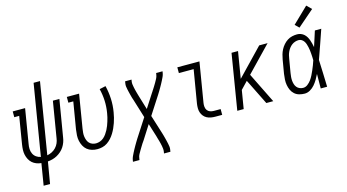

<svg xmlns="http://www.w3.org/2000/svg" viewBox="-100 -1168 3200 1769"><g transform="rotate(-15 1500.0 -283.5)"><path d="M129 205 163 -2Q139 -4 117 -12.5Q95 -21 78 -36Q61 -51 50 -72Q39 -93 34 -116Q29 -139 30 -163.5Q31 -188 35 -213L78 -475H31V-530H149L95 -204Q90 -179 91 -155Q92 -131 102 -110Q112 -89 131 -75.5Q150 -62 173 -58L285 -735H346L234 -57Q257 -61 279 -72Q301 -83 318 -101Q335 -119 344.5 -141Q354 -163 357 -186L414 -530H476L417 -177Q414 -155 406 -133Q398 -111 385 -91Q372 -71 353.5 -54.5Q335 -38 314 -26.5Q293 -15 270.5 -9Q248 -3 225 -1L190 205Z M696 8Q669 8 643.5 0.5Q618 -7 598.5 -23Q579 -39 567 -62Q555 -85 549.5 -110.5Q544 -136 545.5 -163.5Q547 -191 551 -218L594 -475H547V-530H664L611 -209Q608 -190 606.5 -171.5Q605 -153 607.5 -135.5Q610 -118 616 -101.5Q622 -85 633.5 -72.5Q645 -60 662 -53.5Q679 -47 697 -47Q716 -47 735.5 -54Q755 -61 770.5 -74.5Q786 -88 798 -105Q810 -122 819.5 -140Q829 -158 836 -176.5Q843 -195 849 -214Q855 -233 859.5 -252Q864 -271 867 -290Q877 -349 874.5 -407Q872 -465 858 -521L917 -534Q932 -473 935 -409.5Q938 -346 927 -282Q923 -257 917 -233Q911 -209 903 -185.5Q895 -162 884.5 -139Q874 -116 860.5 -94Q847 -72 829.5 -52.5Q812 -33 790.5 -18.5Q769 -4 744.5 2Q720 8 696 8Z M981 205 984 187Q987 171 994 155.5Q1001 140 1008.5 125.5Q1016 111 1024 96Q1032 81 1040.5 66.5Q1049 52 1057.5 37.5Q1066 23 1075 9L1188 -166L1134 -341Q1129 -354 1125 -368Q1121 -382 1117.5 -396Q1114 -410 1110.5 -424Q1107 -438 1104 -452.5Q1101 -467 1099 -481.5Q1097 -496 1100 -512L1103 -530H1164L1161 -512Q1159 -498 1161 -484.5Q1163 -471 1165.5 -458Q1168 -445 1171 -432.5Q1174 -420 1177.5 -407.5Q1181 -395 1184.5 -382.5Q1188 -370 1192 -357L1230 -232L1315 -364Q1318 -368 1321 -372.5Q1324 -377 1326 -382H1327Q1337 -398 1347 -413.5Q1357 -429 1366 -445Q1375 -461 1384 -477.5Q1393 -494 1396 -512L1399 -530H1460L1457 -512Q1454 -496 1447 -480.5Q1440 -465 1432.5 -450.5Q1425 -436 1417 -421Q1409 -406 1400.5 -391.5Q1392 -377 1383.5 -362.5Q1375 -348 1366 -334L1253 -159L1308 16Q1312 29 1316 43Q1320 57 1323.5 71Q1327 85 1330.5 99Q1334 113 1337 127.5Q1340 142 1342 156.5Q1344 171 1341 187L1338 205H1277L1280 187Q1282 173 1280.5 159.5Q1279 146 1276.5 133Q1274 120 1271 107.5Q1268 95 1264.5 82.5Q1261 70 1257 57.5Q1253 45 1250 32L1211 -93L1127 39Q1124 43 1121 47.5Q1118 52 1115 57H1114Q1104 73 1094.5 88.5Q1085 104 1075.5 120Q1066 136 1057 152.5Q1048 169 1046 187L1043 205Z M1822 0Q1801 0 1780.5 -3.5Q1760 -7 1742 -16.5Q1724 -26 1711.5 -41.5Q1699 -57 1692.5 -76Q1686 -95 1686 -116.5Q1686 -138 1689 -159L1742 -475H1601V-530H1812L1749 -150Q1746 -132 1748 -113.5Q1750 -95 1760 -81Q1770 -67 1787 -61Q1804 -55 1822 -55H1887V0Z M2031 0 2118 -530H2180L2138 -276L2382 -530H2462L2231 -290L2374 0H2308L2212 -194L2187 -244L2121 -175L2092 0Z M2673 8Q2647 8 2621.5 1Q2596 -6 2577 -23Q2558 -40 2547.5 -63Q2537 -86 2532.5 -111.5Q2528 -137 2529.5 -164Q2531 -191 2535 -218L2557 -348Q2561 -371 2567.5 -394Q2574 -417 2585.5 -439Q2597 -461 2614 -480.5Q2631 -500 2652 -513.5Q2673 -527 2697 -532.5Q2721 -538 2745 -538Q2763 -538 2780.5 -531.5Q2798 -525 2811 -513Q2824 -501 2833 -486Q2842 -471 2848 -454Q2854 -437 2858.5 -419.5Q2863 -402 2866 -384Q2878 -420 2889.5 -456.5Q2901 -493 2913 -530H2974Q2950 -462 2927 -394Q2904 -326 2879 -258Q2882 -194 2884 -129.5Q2886 -65 2888 0H2827Q2827 -34 2827.5 -68.5Q2828 -103 2828 -138Q2816 -113 2801.5 -88.5Q2787 -64 2768.5 -42.5Q2750 -21 2725 -6.5Q2700 8 2673 8ZM2673 -47Q2696 -47 2716 -62.5Q2736 -78 2750 -97.5Q2764 -117 2774.5 -138Q2785 -159 2794.5 -181Q2804 -203 2812.5 -225Q2821 -247 2828 -269Q2828 -285 2827 -301Q2826 -317 2825 -332.5Q2824 -348 2822 -364Q2820 -380 2816.5 -395.5Q2813 -411 2808.5 -425.5Q2804 -440 2795.5 -453Q2787 -466 2774 -474.5Q2761 -483 2745 -483Q2728 -483 2711 -477.5Q2694 -472 2679.5 -461Q2665 -450 2654 -435.5Q2643 -421 2635.5 -405Q2628 -389 2623.5 -372Q2619 -355 2617 -339L2595 -209Q2592 -191 2590.5 -172.5Q2589 -154 2590.5 -137Q2592 -120 2597 -103.5Q2602 -87 2612.5 -74Q2623 -61 2639 -54Q2655 -47 2673 -47ZM2783 -592 2746 -628 2895 -772 2940 -728Z"/></g></svg>

Font: Iosevka Slab Light
Style: Italic
Weight: 300
Italic angle: -9°
Monospace: yes
Designer: Belleve Invis
Foundry: Belleve Invis
Version: Version 11.1.1; ttfautohint (v1.8.3)